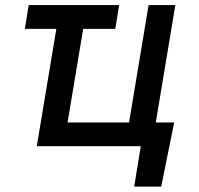

<svg xmlns="http://www.w3.org/2000/svg" viewBox="-20 -565 768 742"><path d="M440.7 -545.5 425.4 -453.5H301.5L241.1 -91.6H478.7L554.3 -545.5H657.7L582 -91.6H653.1L603 156.2H498.6L524.1 0H122.2L197.8 -453.5H76L90.9 -545.5Z"/></svg>

Font: Karasuma Gothic
Style: Medium Italic
Weight: 500
Italic angle: 9.39998°
Designer: Rasmus Andersson / Ryoko Nishizuka
Foundry: Genbu
Version: Version 1.00